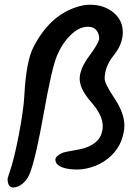

<svg xmlns="http://www.w3.org/2000/svg" viewBox="-20 -722 602 826"><path d="M421.9 -180.2Q421.9 -226.6 372.3 -282.7Q322.8 -338.9 322.8 -382.6Q322.8 -426.3 364.7 -482.4Q406.7 -538.6 406.7 -557.4Q406.7 -576.2 394.8 -591.6Q382.8 -606.9 358.9 -606.9Q320.3 -606.9 284.2 -571.5Q248 -536.1 225.6 -483.6Q203.1 -431.2 168.7 -237.3Q134.3 -43.5 108.9 22.5Q98.1 50.8 77.6 67.6Q57.1 84.5 36.6 84.5Q12.7 84.5 12.7 46.4L17.6 29.8L23.4 12.7Q43 -46.4 62.3 -148.9Q81.5 -251.5 84.5 -308.1Q92.3 -458.5 124 -519.5Q193.8 -655.3 310.5 -691.9Q341.3 -701.7 366.7 -701.7Q427.7 -701.7 468 -668.2Q508.3 -634.8 508.3 -583.5Q508.3 -532.2 469.2 -483.9Q430.2 -435.5 430.2 -382.8Q430.2 -362.8 472.7 -298.8Q515.1 -234.9 515.1 -182.1Q515.1 -151.9 502 -116.9Q488.8 -82 459.5 -53.2Q430.2 -24.4 389.9 -8.5Q349.6 7.3 312.3 7.3Q274.9 7.3 251 -1Q218.3 -12.2 218.3 -35.2Q218.3 -50.8 249 -64.5Q258.3 -68.4 309.1 -77.1Q421.9 -95.7 421.9 -180.2Z"/></svg>

Font: Averia Sans Libre
Style: Italic
Weight: 400
Italic angle: -7.90001°
Version: Version 1.002